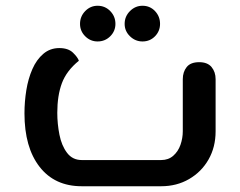

<svg xmlns="http://www.w3.org/2000/svg" viewBox="-20 -647 834 667"><path d="M264 0Q170 0 117.5 -67.5Q65 -135 65 -253Q65 -294 71.5 -334Q78 -374 92.5 -407Q107 -440 130.5 -460Q154 -480 186 -480Q217 -480 233.5 -464Q250 -448 254 -436Q211 -401 195 -358Q179 -315 179 -255Q179 -217 186.5 -179Q194 -141 213 -116Q232 -91 264 -91H540Q565 -91 582 -106Q599 -121 607 -144Q615 -167 615 -191V-372Q615 -397 628.5 -414Q642 -431 672 -431Q701 -431 715 -414Q729 -397 729 -372V-191Q729 -136 704.5 -93Q680 -50 637 -25Q594 0 540 0ZM475 -503Q450 -503 431.5 -521Q413 -539 413 -564Q413 -590 431.5 -608.5Q450 -627 475 -627Q501 -627 518.5 -608.5Q536 -590 536 -564Q536 -539 518.5 -521Q501 -503 475 -503ZM319 -503Q294 -503 276 -521Q258 -539 258 -564Q258 -590 276 -608.5Q294 -627 319 -627Q345 -627 363 -608.5Q381 -590 381 -564Q381 -539 363 -521Q345 -503 319 -503Z"/></svg>

Font: El Messiri SemiBold
Style: Regular
Weight: 600
Designer: Mohamed Gaber
Foundry: Kief Type Foundry
Version: Version 2.020; ttfautohint (v1.8.3)